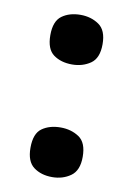

<svg xmlns="http://www.w3.org/2000/svg" viewBox="-69 -593 449 648"><g transform="rotate(10 155.5 -269.0)"><path d="M155 -377Q117 -377 91.5 -395.5Q66 -414 66 -462Q66 -510 91.5 -528.5Q117 -547 155 -547Q191 -547 218 -528.5Q245 -510 245 -462Q245 -414 218 -395.5Q191 -377 155 -377ZM155 9Q117 9 91.5 -10Q66 -29 66 -76Q66 -125 91.5 -143Q117 -161 155 -161Q191 -161 218 -143Q245 -125 245 -76Q245 -29 218 -10Q191 9 155 9Z"/></g></svg>

Font: Noto Serif Tamil ExtraBold
Style: Regular
Weight: 800
Designer: Indian Type Foundry, Tom Grace, and the Monotype Design Team
Foundry: Monotype Imaging Inc.
Version: Version 2.004; ttfautohint (v1.8.4.7-5d5b)